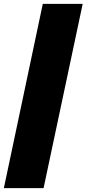

<svg xmlns="http://www.w3.org/2000/svg" viewBox="-80 -832 449 996"><path d="M142 -812H349L146 144H-60Z"/></svg>

Font: Prompt ExtraBold
Style: Italic
Weight: 800
Italic angle: -12°
Designer: Katatrad Team
Foundry: CadsonDemak
Version: Version 1.001